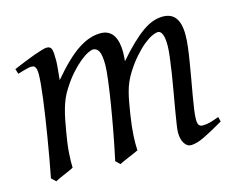

<svg xmlns="http://www.w3.org/2000/svg" viewBox="-74 -567 869 696"><g transform="rotate(-15 360.5 -218.5)"><path d="M689.9 -35.2Q644.5 -8.8 614.7 5.6Q585 20 564 20Q549.8 20 539.8 4.6Q529.8 -10.7 529.8 -37.1Q529.8 -45.9 533.2 -67.9Q536.6 -89.8 541.5 -119.4Q546.4 -148.9 552.5 -182.6Q558.6 -216.3 563.5 -248.3Q568.4 -280.3 571.8 -307.6Q575.2 -335 575.2 -351.1Q575.2 -381.3 569.1 -394.3Q563 -407.2 554.2 -407.2Q544.9 -407.2 530.8 -400.6Q516.6 -394 499.5 -380.1Q482.4 -366.2 463.1 -344.5Q443.8 -322.8 424.8 -293Q414.1 -275.9 407 -259.3Q399.9 -242.7 395.3 -224.9Q390.6 -207 387.2 -187.3Q383.8 -167.5 379.9 -144Q373 -99.6 371.3 -67.9Q369.6 -36.1 371.1 -12.2Q364.3 -8.8 354.5 -4.6Q344.7 -0.5 334.5 3.9Q324.2 8.3 314.7 12.5Q305.2 16.6 298.8 20L283.2 4.9Q293.9 -44.9 304 -98.6Q314 -152.3 321.8 -200.4Q329.6 -248.5 334.2 -286.1Q338.9 -323.7 338.9 -341.8Q338.9 -378.9 331.3 -393.1Q323.7 -407.2 310.1 -407.2Q303.7 -407.2 290.5 -400.9Q277.3 -394.5 260.3 -380.6Q243.2 -366.7 223.9 -345.2Q204.6 -323.7 186 -293.9Q175.8 -278.3 168.7 -261.7Q161.6 -245.1 156.5 -226.8Q151.4 -208.5 147.2 -188Q143.1 -167.5 139.2 -144Q131.3 -99.6 129.2 -67.6Q127 -35.6 127.9 -12.2Q121.6 -8.8 112.1 -4.6Q102.5 -0.5 92.5 3.9Q82.5 8.3 73.2 12.5Q64 16.6 58.1 20L42 4.9Q48.8 -29.3 55.4 -66.7Q62 -104 68.1 -141.1Q74.2 -178.2 79.6 -213.6Q85 -249 88.9 -279.3Q92.8 -309.6 95 -333.3Q97.2 -356.9 97.2 -371.1Q97.2 -382.3 95.7 -388.9Q94.2 -395.5 91.6 -399.2Q88.9 -402.8 85.4 -403.8Q82 -404.8 78.1 -404.8Q73.2 -404.8 64.7 -402.8Q56.2 -400.9 47.4 -398.4Q37.1 -395.5 25.9 -392.1L20 -411.1Q40.5 -419.9 61 -428.2Q81.5 -436.5 99.1 -442.9Q116.7 -449.2 129.9 -453.1Q143.1 -457 148.9 -457Q156.2 -457 160.6 -454.6Q165 -452.1 167.2 -446Q169.4 -439.9 170.2 -429Q170.9 -418 170.9 -400.9Q170.9 -395.5 170.2 -387.5Q169.4 -379.4 168.7 -369.9Q168 -360.4 166.7 -350.1Q165.5 -339.8 165 -331.1Q193.8 -365.2 219 -389.4Q244.1 -413.6 266.8 -428.5Q289.6 -443.4 310.3 -450.2Q331.1 -457 351.1 -457Q369.1 -457 381.3 -449.7Q393.6 -442.4 400.4 -430.2Q407.2 -418 410.2 -402.6Q413.1 -387.2 413.1 -371.1Q413.1 -361.8 412.6 -354.2Q412.1 -346.7 411.1 -335.9Q439.5 -368.7 463.4 -391.6Q487.3 -414.6 508.1 -429.2Q528.8 -443.8 547.6 -450.4Q566.4 -457 585 -457Q599.1 -457 610.8 -452.4Q622.6 -447.8 630.9 -437.5Q639.2 -427.2 643.6 -410.9Q647.9 -394.5 647.9 -371.1Q647.9 -352.5 644.8 -326.4Q641.6 -300.3 636.7 -271Q631.8 -241.7 626.5 -210.9Q621.1 -180.2 616.2 -152.6Q611.3 -125 608.2 -102.3Q605 -79.6 605 -65.9Q605 -49.3 609.9 -43.7Q614.7 -38.1 623 -38.1Q637.2 -38.1 651.1 -41.7Q665 -45.4 685.1 -53.2Z"/></g></svg>

Font: Gentium Plus Eur
Style: Italic
Weight: 400
Italic angle: -8°
Designer: J. Victor Gaultney, Annie Olsen, Iska Routamaa, Becca Hirsbrunner
Foundry: SIL International
Version: Version 5.000